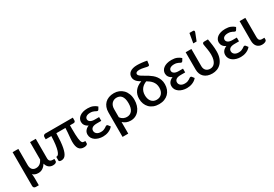

<svg xmlns="http://www.w3.org/2000/svg" viewBox="47 -1854 4452 3125"><g transform="rotate(-30 2273.0 -291.5)"><path d="M600 -75V-32Q600 -17.5 581.8 -6.2Q563.5 5 530.5 5Q509.5 5 490.2 -1Q471 -7 454.8 -19.5Q438.5 -32 426.8 -51.2Q415 -70.5 409 -96.5Q380.5 -53 344.5 -29.2Q308.5 -5.5 262 -5.5Q228.5 -5.5 203 -15.2Q177.5 -25 159 -43.5Q163 -22.5 164.5 -0.5Q166 21.5 166 40.5V169.5H113Q90.5 169.5 78 157.8Q65.5 146 65.5 124V-510H173V-205.5Q173 -154.5 197 -124.2Q221 -94 269 -94Q311.5 -94 342.5 -117Q373.5 -140 393.5 -182V-510H501V-145Q501 -109 519 -92Q537 -75 567 -75Z M1195.5 -456Q1195.5 -441.5 1186.8 -431.8Q1178 -422 1161.5 -422H1093Q1093 -405.5 1092.8 -390Q1092.5 -374.5 1092.5 -359Q1092.5 -295 1094.2 -249.2Q1096 -203.5 1099.8 -172Q1103.5 -140.5 1109.2 -121.5Q1115 -102.5 1122.5 -92.5Q1130 -82.5 1139.8 -79.2Q1149.5 -76 1161 -76H1182V-32.5Q1182 -15 1162.2 -5.8Q1142.5 3.5 1114 3.5Q1050.5 3.5 1020.2 -39.2Q990 -82 990 -171.5Q990 -194 992 -219.2Q994 -244.5 997 -274.8Q1000 -305 1003 -341.2Q1006 -377.5 1007.5 -422H836.5Q834.5 -336 828.8 -270.8Q823 -205.5 813.5 -158.2Q804 -111 791.2 -79.8Q778.5 -48.5 762.5 -29.8Q746.5 -11 727.5 -3.5Q708.5 4 687 4Q680 4 672.2 2.8Q664.5 1.5 658 -1Q651.5 -3.5 647.2 -7.2Q643 -11 643 -16.5V-89.5H653Q668.5 -89.5 683.5 -107.2Q698.5 -125 710.8 -164.5Q723 -204 731.5 -267.5Q740 -331 743 -422H637V-467.5Q637 -474 639.8 -481Q642.5 -488 647.8 -493.8Q653 -499.5 660.5 -503.2Q668 -507 678 -507H1195.5Z M1659 -74Q1640.5 -51.5 1617.8 -36.2Q1595 -21 1570.2 -11.5Q1545.5 -2 1520 2.2Q1494.5 6.5 1471 6.5Q1429.5 6.5 1392 -4Q1354.5 -14.5 1326 -34.2Q1297.5 -54 1280.8 -82.5Q1264 -111 1264 -147.5Q1264 -190.5 1288.8 -220.8Q1313.5 -251 1354.5 -267Q1333 -276.5 1317.8 -289.2Q1302.5 -302 1293 -317Q1283.5 -332 1279.2 -347.8Q1275 -363.5 1275 -379Q1275 -406.5 1287.8 -431.8Q1300.5 -457 1325.8 -476.2Q1351 -495.5 1388.8 -506.8Q1426.5 -518 1477 -518Q1534.5 -518 1576.2 -500.8Q1618 -483.5 1646.5 -456L1622.5 -414.5Q1616.5 -405 1611.2 -402Q1606 -399 1598.5 -399Q1591 -399 1582 -404.5Q1573 -410 1559.2 -416.8Q1545.5 -423.5 1526 -429.2Q1506.5 -435 1478.5 -435Q1453.5 -435 1435 -430Q1416.5 -425 1404 -416.2Q1391.5 -407.5 1385.2 -395.5Q1379 -383.5 1379 -369.5Q1379 -339.5 1407.5 -320.2Q1436 -301 1488 -301H1570.5V-230H1488Q1429 -230 1401 -210.2Q1373 -190.5 1373 -156.5Q1373 -139 1380 -124.2Q1387 -109.5 1400.5 -98.5Q1414 -87.5 1433.2 -81.5Q1452.5 -75.5 1477 -75.5Q1508.5 -75.5 1529 -83Q1549.5 -90.5 1563.8 -99.5Q1578 -108.5 1588 -116Q1598 -123.5 1608.5 -123.5Q1621.5 -123.5 1628.5 -113.5Z M1847 -137.5Q1871 -104.5 1902 -90Q1933 -75.5 1965.5 -75.5Q2028.5 -75.5 2063.8 -121.5Q2099 -167.5 2099 -258.5Q2099 -305.5 2089.8 -338.8Q2080.5 -372 2063.8 -393Q2047 -414 2023.5 -423.5Q2000 -433 1972 -433Q1946 -433 1923.2 -423.5Q1900.5 -414 1883.5 -396Q1866.5 -378 1856.8 -351.5Q1847 -325 1847 -290.5ZM1740 -290.5Q1740 -342.5 1755.8 -384.5Q1771.5 -426.5 1801.2 -456.2Q1831 -486 1874 -502.2Q1917 -518.5 1972 -518.5Q2021 -518.5 2064.2 -501Q2107.5 -483.5 2140 -450.2Q2172.5 -417 2191.2 -368.5Q2210 -320 2210 -258.5Q2210 -202 2194.8 -153.2Q2179.5 -104.5 2151 -68.8Q2122.5 -33 2081.8 -12.8Q2041 7.5 1990 7.5Q1947 7.5 1911 -7.5Q1875 -22.5 1847 -49V169.5H1740Z M2525.5 -75.5Q2555.5 -75.5 2580 -85.8Q2604.5 -96 2622.2 -115.5Q2640 -135 2649.8 -163Q2659.5 -191 2659.5 -226.5Q2659.5 -264.5 2648.5 -294Q2637.5 -323.5 2619 -346.5Q2600.5 -369.5 2576.5 -387.8Q2552.5 -406 2526.5 -421.5Q2500 -411.5 2476 -396Q2452 -380.5 2433.5 -358Q2415 -335.5 2404 -305.2Q2393 -275 2393 -235Q2393 -202.5 2401 -173.5Q2409 -144.5 2425.5 -122.8Q2442 -101 2467 -88.2Q2492 -75.5 2525.5 -75.5ZM2700 -639.5Q2698 -625 2691.5 -620.5Q2685 -616 2671.5 -616Q2664 -616 2647.2 -619.8Q2630.5 -623.5 2609.5 -628.2Q2588.5 -633 2565.5 -636.8Q2542.5 -640.5 2522 -640.5Q2483.5 -640.5 2467.2 -629Q2451 -617.5 2451 -600.5Q2451 -584.5 2464.5 -570.5Q2478 -556.5 2500.2 -542.2Q2522.5 -528 2550.8 -512.5Q2579 -497 2608.8 -478.2Q2638.5 -459.5 2666.8 -436.2Q2695 -413 2717.2 -383Q2739.5 -353 2753 -315.2Q2766.5 -277.5 2766.5 -230Q2766.5 -178 2749.8 -134.5Q2733 -91 2702 -59.8Q2671 -28.5 2626.2 -11Q2581.5 6.5 2525.5 6.5Q2468 6.5 2422.8 -11.5Q2377.5 -29.5 2346.5 -61.5Q2315.5 -93.5 2299 -137Q2282.5 -180.5 2282.5 -231.5Q2282.5 -314 2325.8 -372.2Q2369 -430.5 2456 -462.5Q2434 -475.5 2414.8 -489.2Q2395.5 -503 2381.2 -519.5Q2367 -536 2358.5 -555.8Q2350 -575.5 2350 -600.5Q2350 -627.5 2360.5 -650.2Q2371 -673 2393 -689.5Q2415 -706 2448.8 -715.5Q2482.5 -725 2529 -725Q2547 -725 2569.8 -723.5Q2592.5 -722 2616.8 -719.5Q2641 -717 2664.8 -713.2Q2688.5 -709.5 2708.5 -705Z M3236 -74Q3217.5 -51.5 3194.8 -36.2Q3172 -21 3147.2 -11.5Q3122.5 -2 3097 2.2Q3071.5 6.5 3048 6.5Q3006.5 6.5 2969 -4Q2931.5 -14.5 2903 -34.2Q2874.5 -54 2857.8 -82.5Q2841 -111 2841 -147.5Q2841 -190.5 2865.8 -220.8Q2890.5 -251 2931.5 -267Q2910 -276.5 2894.8 -289.2Q2879.5 -302 2870 -317Q2860.5 -332 2856.2 -347.8Q2852 -363.5 2852 -379Q2852 -406.5 2864.8 -431.8Q2877.5 -457 2902.8 -476.2Q2928 -495.5 2965.8 -506.8Q3003.5 -518 3054 -518Q3111.5 -518 3153.2 -500.8Q3195 -483.5 3223.5 -456L3199.5 -414.5Q3193.5 -405 3188.2 -402Q3183 -399 3175.5 -399Q3168 -399 3159 -404.5Q3150 -410 3136.2 -416.8Q3122.5 -423.5 3103 -429.2Q3083.5 -435 3055.5 -435Q3030.5 -435 3012 -430Q2993.5 -425 2981 -416.2Q2968.5 -407.5 2962.2 -395.5Q2956 -383.5 2956 -369.5Q2956 -339.5 2984.5 -320.2Q3013 -301 3065 -301H3147.5V-230H3065Q3006 -230 2978 -210.2Q2950 -190.5 2950 -156.5Q2950 -139 2957 -124.2Q2964 -109.5 2977.5 -98.5Q2991 -87.5 3010.2 -81.5Q3029.5 -75.5 3054 -75.5Q3085.5 -75.5 3106 -83Q3126.5 -90.5 3140.8 -99.5Q3155 -108.5 3165 -116Q3175 -123.5 3185.5 -123.5Q3198.5 -123.5 3205.5 -113.5Z M3736.5 -510Q3741.5 -478.5 3746.5 -449.2Q3751.5 -420 3755 -391.2Q3758.5 -362.5 3760.8 -333.2Q3763 -304 3763 -272Q3763 -198.5 3743.2 -145.8Q3723.5 -93 3690.5 -58.8Q3657.5 -24.5 3614.8 -8.2Q3572 8 3526 8Q3476.5 8 3437.8 -5.5Q3399 -19 3372.5 -44Q3346 -69 3332 -105Q3318 -141 3318 -185.5V-510H3425.5V-185.5Q3425.5 -160 3433.2 -139.8Q3441 -119.5 3455.2 -105.5Q3469.5 -91.5 3489.2 -84.2Q3509 -77 3533 -77Q3555.5 -77 3578 -86.2Q3600.5 -95.5 3618.5 -118Q3636.5 -140.5 3647.8 -178Q3659 -215.5 3659 -272Q3659 -297.5 3656.2 -322.8Q3653.5 -348 3649.8 -373Q3646 -398 3641.2 -423.5Q3636.5 -449 3633 -474.5Q3632 -484 3634.5 -491Q3637 -498 3641.5 -502Q3646 -506 3651.8 -508Q3657.5 -510 3663 -510ZM3497.5 -573 3528.5 -751.5H3595Q3610.5 -751.5 3616 -741.8Q3621.5 -732 3616 -715.5L3560.5 -573Z M4247.5 -74Q4229 -51.5 4206.2 -36.2Q4183.5 -21 4158.8 -11.5Q4134 -2 4108.5 2.2Q4083 6.5 4059.5 6.5Q4018 6.5 3980.5 -4Q3943 -14.5 3914.5 -34.2Q3886 -54 3869.2 -82.5Q3852.5 -111 3852.5 -147.5Q3852.5 -190.5 3877.2 -220.8Q3902 -251 3943 -267Q3921.5 -276.5 3906.2 -289.2Q3891 -302 3881.5 -317Q3872 -332 3867.8 -347.8Q3863.5 -363.5 3863.5 -379Q3863.5 -406.5 3876.2 -431.8Q3889 -457 3914.2 -476.2Q3939.5 -495.5 3977.2 -506.8Q4015 -518 4065.5 -518Q4123 -518 4164.8 -500.8Q4206.5 -483.5 4235 -456L4211 -414.5Q4205 -405 4199.8 -402Q4194.5 -399 4187 -399Q4179.5 -399 4170.5 -404.5Q4161.5 -410 4147.8 -416.8Q4134 -423.5 4114.5 -429.2Q4095 -435 4067 -435Q4042 -435 4023.5 -430Q4005 -425 3992.5 -416.2Q3980 -407.5 3973.8 -395.5Q3967.5 -383.5 3967.5 -369.5Q3967.5 -339.5 3996 -320.2Q4024.5 -301 4076.5 -301H4159V-230H4076.5Q4017.5 -230 3989.5 -210.2Q3961.5 -190.5 3961.5 -156.5Q3961.5 -139 3968.5 -124.2Q3975.5 -109.5 3989 -98.5Q4002.5 -87.5 4021.8 -81.5Q4041 -75.5 4065.5 -75.5Q4097 -75.5 4117.5 -83Q4138 -90.5 4152.2 -99.5Q4166.5 -108.5 4176.5 -116Q4186.5 -123.5 4197 -123.5Q4210 -123.5 4217 -113.5Z M4331.5 -510H4439V-146Q4439 -110.5 4454 -92.2Q4469 -74 4502.5 -74H4546.5V-41Q4546.5 -29.5 4539.2 -20.8Q4532 -12 4520 -6Q4508 0 4492.5 3Q4477 6 4460.5 6Q4429 6 4404.8 -4.8Q4380.5 -15.5 4364.2 -35Q4348 -54.5 4339.8 -81.2Q4331.5 -108 4331.5 -140Z"/></g></svg>

Font: Lato SemiBold
Style: Regular
Weight: 600
Designer: Lukasz Dziedzic with Adam Twardoch and Botio Nikoltchev
Foundry: tyPoland Lukasz Dziedzic
Version: Version 2.015; 2015-08-06; http://www.latofonts.com/